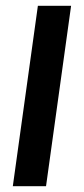

<svg xmlns="http://www.w3.org/2000/svg" viewBox="-20 -480 289 659"><path d="M224 -460 138 159H24L110 -460Z"/></svg>

Font: Genos Thin SemiBold
Style: Italic
Weight: 600
Italic angle: -8°
Version: Version 1.010